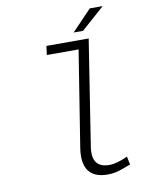

<svg xmlns="http://www.w3.org/2000/svg" viewBox="-97 -956 794 1038"><g transform="rotate(-10 300.0 -437.5)"><path d="M360.8 -774.9 469.2 -888.2H540L412.1 -774.9ZM408.2 13.2Q335.9 13.2 304.9 -29.5Q273.9 -72.3 288.1 -158.2L371.1 -680.2H196.8L203.1 -729H435.1L345.2 -152.8Q326.2 -36.1 426.8 -36.1Q467.8 -36.1 527.8 -64L537.1 -19Q477.5 3.9 451.7 9.3Q430.2 13.2 408.2 13.2Z"/></g></svg>

Font: Office Code Pro Light Italic
Style: Regular
Weight: 300
Italic angle: -9°
Designer: Nathan Rutzky & Paul D. Hunt
Foundry: Adobe Systems Incorporated
Version: Version 1.004;PS 001.004;hotconv 1.0.70;makeotf.lib2.5.58329